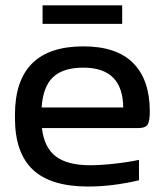

<svg xmlns="http://www.w3.org/2000/svg" viewBox="-20 -680 608 709"><path d="M533.2 -268.1Q533.2 -232.4 524.9 -219.7Q516.6 -207 490.2 -207H134.8Q143.1 -135.3 186 -102.5Q229 -69.8 313 -69.8Q351.6 -69.8 404.1 -75.7Q456.5 -81.5 493.2 -89.8V-14.2Q394.5 8.8 305.2 8.8Q167.5 8.8 101.3 -53.5Q35.2 -115.7 35.2 -244.1V-255.9Q35.2 -508.8 288.1 -508.8Q410.6 -508.8 471.9 -447Q533.2 -385.3 533.2 -268.1ZM133.8 -283.2H435.1Q433.6 -430.2 288.1 -430.2Q212.9 -430.2 175.8 -395Q138.7 -359.9 133.8 -283.2ZM137.2 -591.8V-660.2H431.2V-591.8Z"/></svg>

Font: LT Wave
Style: Regular
Weight: 400
Designer: Daniel Lyons
Version: Version 2.5 (Glyphs App)